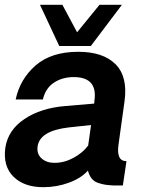

<svg xmlns="http://www.w3.org/2000/svg" viewBox="-23 -770 596 797"><path d="M223 -579 143 -750H236L297 -636L390 -750H483L354 -579ZM157 7Q77 7 33 -36.5Q-11 -80 -1 -156Q10 -230 78.5 -276Q147 -322 250 -330L368 -340L369 -352Q383 -450 283 -450Q236 -450 201 -427Q166 -404 155 -357H42Q60 -442 125 -498.5Q190 -555 302 -555Q405 -555 456.5 -503.5Q508 -452 494 -350Q488 -311 479.5 -246Q471 -181 469 -170Q459 -101 502 -101L487 0H451Q429 -1 415.5 -3Q402 -5 385 -10.5Q368 -16 357.5 -29Q347 -42 342 -62Q315 -31 264 -12Q213 7 157 7ZM203 -94Q244 -94 282.5 -115Q321 -136 343 -166L355 -251L262 -241Q142 -227 133 -162Q129 -131 149.5 -112.5Q170 -94 203 -94Z"/></svg>

Font: Oakes Grotesk
Style: Bold Italic
Weight: 600
Italic angle: -8°
Designer: Samuel Oakes
Foundry: Samuel Oakes
Version: Version 1.000;PS 001.000;hotconv 1.0.88;makeotf.lib2.5.64775